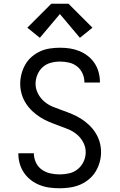

<svg xmlns="http://www.w3.org/2000/svg" viewBox="-20 -998 640 1026"><path d="M299 8Q272 8 245 4.5Q218 1 192.5 -9Q167 -19 145.5 -35.5Q124 -52 108.5 -74.5Q93 -97 85.5 -123.5Q78 -150 78 -177Q78 -177 78 -178Q78 -179 78 -179H161Q161 -179 161 -178.5Q161 -178 161 -178Q161 -153 172 -129.5Q183 -106 203.5 -91.5Q224 -77 249 -71.5Q274 -66 299 -66Q325 -66 350.5 -72Q376 -78 396 -94.5Q416 -111 427 -135Q438 -159 438 -185Q438 -212 425 -237Q412 -262 391 -279.5Q370 -297 344.5 -307.5Q319 -318 293.5 -327Q268 -336 243 -346.5Q218 -357 195 -371.5Q172 -386 152 -405Q132 -424 117.5 -447Q103 -470 95.5 -496.5Q88 -523 88 -550Q88 -577 95 -603.5Q102 -630 115.5 -653.5Q129 -677 150 -695Q171 -713 195.5 -724Q220 -735 247 -739Q274 -743 301 -743Q328 -743 354 -739Q380 -735 404.5 -725Q429 -715 450 -698.5Q471 -682 485.5 -660Q500 -638 507 -612Q514 -586 514 -560Q514 -559 514 -558.5Q514 -558 514 -557H431Q431 -557 431 -557.5Q431 -558 431 -559Q431 -583 421 -605.5Q411 -628 392 -643Q373 -658 349 -663.5Q325 -669 301 -669Q276 -669 251.5 -662.5Q227 -656 208.5 -639.5Q190 -623 180 -599Q170 -575 170 -550Q170 -523 183 -498Q196 -473 216.5 -455.5Q237 -438 262.5 -427.5Q288 -417 314 -408Q340 -399 365 -388.5Q390 -378 413 -363.5Q436 -349 456 -330Q476 -311 490.5 -288Q505 -265 512.5 -239Q520 -213 520 -185Q520 -158 512.5 -131Q505 -104 490.5 -80.5Q476 -57 454 -39Q432 -21 406.5 -10.5Q381 0 353.5 4Q326 8 299 8ZM407 -796 300 -923 193 -796 126 -850 254 -978H346L474 -850Z"/></svg>

Font: Zed Sans Extended
Style: Regular
Weight: 400
Width: 7
Designer: Belleve Invis
Foundry: Belleve Invis
Version: Version 1.0.0; ttfautohint (v1.8.4)